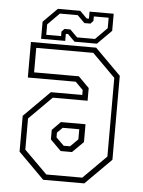

<svg xmlns="http://www.w3.org/2000/svg" viewBox="-50 -721 565 761"><g transform="rotate(5 232.0 -340.0)"><path d="M150.5 0 47.5 -103V-245.5L150.5 -348.5H275.5V-368L245 -398.5H54.5V-540H314L417 -437V-103L314 0ZM161 -22H304L396 -114V-427L304.5 -518.5H77.5V-421H255.5L298.5 -378V-327.5H160L69.5 -237V-113ZM209.5 -119.5 167 -162V-200L200.5 -234H298.5V-163L254.5 -119.5ZM219.5 -141.5H245L275.5 -172V-212H209.5L188.5 -191V-172ZM93.5 -556V-624L149.5 -680H238.5L266.5 -652H275.5V-680H371.5V-612L315.5 -556H226.5L198.5 -584H189.5V-556ZM112.5 -573.5H171.5V-591.5L182.5 -603H206L235 -574H306.5L353 -621V-662.5H294V-644.5L283 -633H259L230 -662H159L112.5 -615Z"/></g></svg>

Font: Tourney Condensed ExtraLight
Style: Regular
Weight: 200
Width: 3
Designer: Tyler Finck
Foundry: Etcetera Type Co
Version: Version 1.010; ttfautohint (v1.8.3)